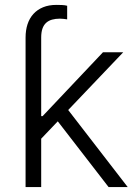

<svg xmlns="http://www.w3.org/2000/svg" viewBox="-20 -757 558 777"><path d="M208.1 -737.2Q219.1 -737.2 230.8 -736.7Q242.5 -736.2 251.8 -733.7V-678.6Q245.4 -679.7 237.4 -680.6Q229.4 -681.5 222.3 -681.5Q204.9 -681.5 190.9 -677.6Q176.8 -673.7 166.9 -664.8Q157 -655.9 151.8 -641.2Q146.7 -626.4 146.7 -604.8V-286.9H152.3L396.7 -545.5H478.7L256 -311.8L496.8 0H419.4L213.8 -266L146.7 -195.7V0H83.5V-604.8Q83.5 -634.6 91.4 -658.9Q99.4 -683.2 115.2 -700.6Q131 -718 154.3 -727.6Q177.6 -737.2 208.1 -737.2Z"/></svg>

Font: Inter P Light
Style: Regular
Weight: 300
Designer: Rasmus Andersson
Foundry: rsms
Version: Version 3.018;git-588b23468